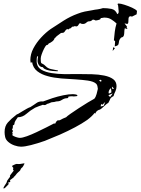

<svg xmlns="http://www.w3.org/2000/svg" viewBox="-44 -786 797 1089"><path d="M75 46Q59 46 38.5 39Q18 32 3 19Q-12 6 -15 -10Q-18 -24 -18 -37Q-18 -71 1 -92Q20 -113 45 -132Q47 -134 50.5 -136.5Q54 -139 57 -139Q70 -147 82.5 -154.5Q95 -162 109 -170Q114 -173 121 -176Q127 -177 132 -181Q140 -186 147.5 -191Q155 -196 162 -201Q175 -211 195 -211H197L199 -210Q222 -219 252.5 -229Q283 -239 314.5 -245.5Q346 -252 370 -252Q373 -252 384 -250.5Q395 -249 395 -244Q395 -241 390.5 -240.5Q386 -240 385 -240Q374 -238 365 -240Q360 -240 354.5 -239.5Q349 -239 344 -238Q344 -229 336 -229Q322 -229 308 -220Q295 -211 280 -211Q275 -211 269 -209Q263 -207 258 -207Q248 -207 241 -203Q234 -199 224 -197Q219 -193 215.5 -191.5Q212 -190 205 -190L202 -191L200 -192Q195 -190 189 -188Q183 -186 177 -184L155 -175Q128 -160 106 -140.5Q84 -121 57 -121Q52 -114 45 -103.5Q38 -93 38 -85Q38 -77 29 -75V-65Q29 -57 24 -52Q29 -47 29 -43Q29 -38 25 -35Q26 -33 27 -30.5Q28 -28 28 -26Q28 -23 25 -21V-20Q31 -14 45.5 -9Q60 -4 68 -4Q83 -4 109 -13.5Q135 -23 163.5 -36.5Q192 -50 218 -63Q244 -76 259 -84V-85Q266 -85 269 -85.5Q272 -86 273 -94L282 -103L295 -104Q304 -109 313 -113.5Q322 -118 331 -121Q335 -126 355.5 -140.5Q376 -155 403 -172.5Q430 -190 454.5 -205Q479 -220 491 -226Q499 -235 504 -253Q509 -271 511 -282L509 -295Q507 -307 499 -313Q486 -324 454 -329Q426 -333 382 -336Q338 -339 304 -341Q283 -343 263.5 -346Q244 -349 227 -354Q192 -363 167.5 -382Q143 -401 138 -434L132 -430L129 -433V-439Q128 -440 128 -444Q128 -479 145.5 -512Q163 -545 189.5 -573.5Q216 -602 243 -621Q279 -645 317 -669Q355 -693 396 -708Q416 -716 437 -720.5Q458 -725 479 -728Q487 -730 494.5 -731Q502 -732 510 -733Q518 -734 525.5 -736Q533 -738 540 -740Q565 -740 588 -735.5Q611 -731 621 -706Q629 -709 629 -718Q629 -722 629 -725Q629 -728 628 -732Q627 -736 627 -745Q627 -757 622 -763L627 -766H629Q640 -766 662 -759Q684 -752 705 -742.5Q726 -733 733 -724L731 -705L705 -692L694 -694Q686 -691 685 -681.5Q684 -672 684 -662.5Q684 -653 678 -650L664 -653L663 -652L676 -636L674 -631L679 -625L675 -622L664 -626Q661 -616 661 -604Q661 -592 658 -583.5Q655 -575 643 -573Q632 -561 631 -551Q630 -541 627.5 -534Q625 -527 607 -523V-525L609 -552L602 -558Q604 -582 607 -606Q610 -630 617 -653Q603 -666 587 -676Q571 -686 551 -686Q548 -686 545 -686Q542 -686 539 -685Q536 -684 533 -684Q530 -684 527 -684Q529 -677 517 -673.5Q505 -670 500 -670Q495 -670 492 -673Q486 -675 483 -675Q478 -671 473.5 -668Q469 -665 461 -665Q453 -665 446 -658Q438 -650 426 -650Q417 -650 410 -655Q406 -654 401 -645Q397 -636 387 -636Q385 -636 384 -637Q383 -638 382 -638Q381 -638 380 -639Q377 -634 373 -635Q368 -637 363 -632Q360 -630 358 -627Q355 -624 350 -624L342 -618L338 -622Q329 -617 326 -611.5Q323 -606 319 -602.5Q315 -599 302 -599L278 -581Q275 -579 273 -576Q270 -571 266 -570Q263 -559 252.5 -551Q242 -543 232 -539Q228 -530 219 -530Q213 -524 205.5 -509Q198 -494 192.5 -478.5Q187 -463 187 -454Q187 -435 189 -430.5Q191 -426 197.5 -424Q204 -422 216 -410Q227 -398 246 -394Q265 -390 281 -387Q285 -387 285 -384Q285 -382 283 -382H279Q270 -382 253.5 -383.5Q237 -385 222 -389.5Q207 -394 201 -402Q200 -403 200 -404L199 -405Q185 -405 177 -416.5Q169 -428 169 -441Q169 -450 170 -454Q171 -457 171 -460Q171 -463 172 -467H170Q165 -467 164.5 -456Q164 -445 164 -443Q164 -438 164 -433.5Q164 -429 165 -427Q169 -403 191.5 -390Q214 -377 248 -371.5Q282 -366 321.5 -365.5Q361 -365 400 -366Q439 -366 477 -365Q515 -364 547 -357.5Q579 -351 598 -337Q617 -323 617 -297Q617 -283 611 -269Q607 -262 604.5 -255Q602 -248 600 -241Q584 -233 581 -224.5Q578 -216 570 -202Q564 -200 553.5 -190Q543 -180 533 -171.5Q523 -163 517 -163Q510 -160 504.5 -155Q499 -150 497 -142L492 -145Q480 -128 451 -106Q421 -85 381.5 -64Q342 -43 297 -23Q252 -4 210 13Q167 28 131.5 37Q96 46 75 46ZM595 -497 598 -518 608 -513ZM529 -322 532 -330 525 -334 518 -329ZM602 -282V-284L591 -295V-283ZM577 -256 588 -262Q588 -277 584 -286Q579 -281 575.5 -274.5Q572 -268 572 -260V-257ZM582 -237 594 -254V-256L571 -246L576 -239ZM528 -182 544 -186 553 -208 537 -192 530 -196 527 -184ZM-22 283Q-26 283 -23.5 277Q-21 271 -8 252Q-6 249 -5.5 246Q-5 243 -4 240Q0 235 4 228.5Q8 222 12 218Q14 216 13 215Q12 214 12 212Q14 207 21 198.5Q28 190 33 183Q34 180 31.5 178Q29 176 30 172Q34 167 29 163Q24 159 25 155Q26 153 33.5 150Q41 147 42 146Q44 146 47 144.5Q50 143 55 144Q64 145 70 144Q76 143 83 142Q90 140 94 141Q96 142 94 144.5Q92 147 91 149Q90 151 89.5 153Q89 155 87 157Q83 164 81 164.5Q79 165 74 172Q73 174 71.5 178Q70 182 67 184L57 193L51 199Q50 200 50 200.5Q50 201 48 203Q40 214 35 217Q35 217 31 223Q26 225 24 227.5Q22 230 18 232Q14 233 12 239Q10 240 12.5 239.5Q15 239 14 241Q14 241 14 243.5Q14 246 12 248Q11 249 10 247.5Q9 246 8 247Q7 246 6.5 247.5Q6 249 4 249Q-3 256 2 254Q7 252 6 253Q7 257 1.5 262.5Q-4 268 -6 270Q-15 281 -22 283Z"/></svg>

Font: Water Brush
Style: Regular
Weight: 400
Designer: Robert E. Leuschke
Foundry: Robert E. Leuschke
Version: Version 1.010; ttfautohint (v1.8.4.7-5d5b)